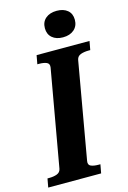

<svg xmlns="http://www.w3.org/2000/svg" viewBox="-158 -978 693 1041"><g transform="rotate(-15 189.0 -457.0)"><path d="M63 -82 159 -626Q162 -647 146 -654Q130 -661 103 -661H94L103 -710H400L391 -661H382Q356 -661 337 -654Q318 -647 314 -627L219 -85Q215 -63 231 -56Q247 -49 274 -49H284L275 0H-22L-13 -49H-4Q22 -49 40.5 -56Q59 -63 63 -82ZM267 -766Q306 -766 329.5 -786.5Q353 -807 353 -842Q353 -876 330.5 -895Q308 -914 270 -914Q231 -914 207.5 -894Q184 -874 184 -839Q184 -805 206.5 -785.5Q229 -766 267 -766Z"/></g></svg>

Font: Roboto Serif 72pt SemiCondensed SemiBold
Style: Italic
Weight: 600
Width: 4
Italic angle: -10°
Designer: Greg Gazdowicz
Foundry: Commercial Type
Version: Version 1.008